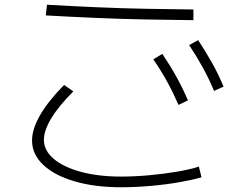

<svg xmlns="http://www.w3.org/2000/svg" viewBox="-20 -757 1040 809"><path d="M490 32Q379 32 294 7Q209 -18 162 -62.5Q115 -107 115 -165Q115 -213 149 -272Q183 -331 250 -399L289 -372Q227 -310 196 -258.5Q165 -207 165 -168Q165 -123 206 -88Q247 -53 320.5 -33Q394 -13 490 -13Q546 -13 607.5 -18.5Q669 -24 725 -33.5Q781 -43 818 -55L829 -10Q792 1 734.5 11Q677 21 613 26.5Q549 32 490 32ZM795 -672Q695 -673 592.5 -675Q490 -677 385.5 -681.5Q281 -686 173 -692L178 -737Q284 -731 387.5 -726.5Q491 -722 593 -720Q695 -718 795 -717ZM732 -315Q710 -366 684.5 -412.5Q659 -459 626 -507L664 -530Q697 -481 723 -434Q749 -387 772 -334ZM882 -374Q860 -426 834.5 -472.5Q809 -519 777 -567L815 -588Q847 -539 873.5 -492Q900 -445 922 -392Z"/></svg>

Font: M PLUS 2 Thin Light
Style: Regular
Weight: 300
Version: Version 1.001